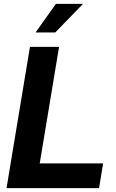

<svg xmlns="http://www.w3.org/2000/svg" viewBox="-20 -969 599 989"><path d="M13.7 0 134.3 -727.5H284.2L184.6 -127.4H511.2L490.2 0ZM163.1 -801.8 268.1 -949.2H407.7L264.6 -801.8Z"/></svg>

Font: Inter 28pt
Style: Bold Italic
Weight: 700
Italic angle: -9.3988°
Designer: Rasmus Andersson
Foundry: rsms
Version: Version 4.001;git-66647c0bb